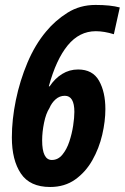

<svg xmlns="http://www.w3.org/2000/svg" viewBox="-20 -744 503 774"><path d="M182.1 9.8Q100.6 9.8 64.2 -44.4Q27.8 -98.6 27.8 -189.9Q27.8 -261.7 43.9 -340.3Q60.1 -418.9 90.8 -491.7Q121.6 -564.5 166 -617.2Q202.1 -661.1 252 -692.6Q301.8 -724.1 365.2 -724.1Q425.3 -724.1 462.9 -713.9L439 -606Q399.9 -618.2 366.2 -618.2Q299.8 -618.2 252.9 -561Q206.1 -503.9 176.8 -396H180.2Q201.2 -427.7 230.5 -445.8Q259.8 -463.9 294.9 -463.9Q353.5 -463.9 379.2 -418.5Q404.8 -373 404.8 -304.2Q404.8 -255.4 392.1 -200.7Q379.4 -146 352.3 -98.1Q325.2 -50.3 283 -20.3Q240.7 9.8 182.1 9.8ZM189 -99.1Q213.9 -99.1 231.4 -120.4Q249 -141.6 259.5 -173.3Q270 -205.1 274.9 -237.5Q279.8 -270 279.8 -293Q279.8 -357.9 241.2 -357.9Q220.2 -357.9 204.1 -343.5Q188 -329.1 179.2 -308.1Q165 -286.1 157.5 -248.8Q149.9 -211.4 149.9 -178.2Q149.9 -99.1 189 -99.1Z"/></svg>

Font: Open Sans Condensed
Style: Bold Italic
Weight: 700
Width: 3
Italic angle: -12°
Designer: Monotype Design Team
Foundry: Monotype Imaging Inc.
Version: Version 3.003; ttfautohint (v1.8.4)